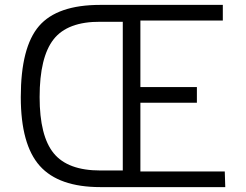

<svg xmlns="http://www.w3.org/2000/svg" viewBox="-20 -765 1007 785"><path d="M390 -745H891V-681H554V-409H785V-345H554V-64H899L901 0H391Q220 0 142.5 -87Q65 -174 65 -368Q65 -572 139.5 -658.5Q214 -745 390 -745ZM142 -368Q142 -209 199.5 -138.5Q257 -68 390 -68H482V-676H391Q256 -677 199 -604Q142 -531 142 -368Z"/></svg>

Font: Biancoenero Regular
Style: Regular
Weight: 400
Designer: Riccardo Lorusso, Umberto Mischi
Foundry: Biancoenero Edizioni
Version: Version 0.000